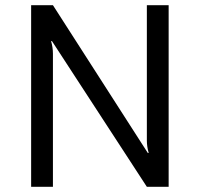

<svg xmlns="http://www.w3.org/2000/svg" viewBox="-20 -720 770 740"><path d="M550 -130 553 -131Q546 -155 546 -179V-700H630V0H546L180 -562L177 -561Q184 -537 184 -513V0H100V-700H184Z"/></svg>

Font: Electrolize
Style: Regular
Weight: 400
Designer: Valery Zaveryaev
Foundry: Cyreal (www.cyreal.org)
Version: Version 1.002